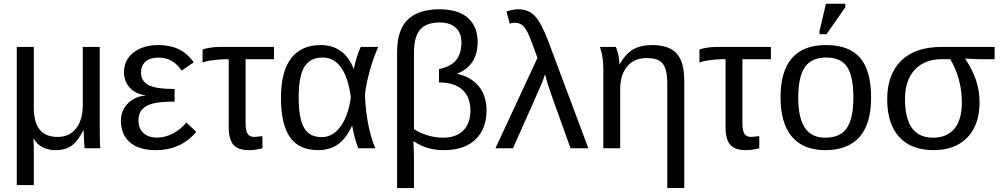

<svg xmlns="http://www.w3.org/2000/svg" viewBox="-20 -773 5221 1001"><path d="M420.9 0H502.9C501 -13.7 500 -51.6 500 -113.8V-528.3H411.6V-227.1C411.6 -174.3 400 -133.1 376.7 -103.5C353.4 -73.9 321.6 -59.1 281.2 -59.1C238.9 -59.1 207.5 -71.8 187 -97.2C166.5 -122.6 156.2 -161.5 156.2 -213.9V-528.3H67.4V191.9H156.2V9.8C156.2 -16 155.6 -35.8 154.3 -49.8H156.2C166.7 -30.9 181.6 -16.3 201.2 -5.9C220.7 4.6 243.8 9.8 270.5 9.8C303.4 9.8 330.6 2.3 352.3 -12.7C373.9 -27.7 394.5 -54.4 414.1 -92.8H416C416.3 -80.1 417.1 -62.4 418.2 -39.8C419.4 -17.2 420.2 -3.9 420.9 0Z M798.8 -55.7C768.9 -55.7 745.2 -63.6 727.8 -79.3C710.4 -95.1 701.7 -117.2 701.7 -145.5C701.7 -169.9 708.3 -189.1 721.4 -203.1C734.6 -217.1 753.6 -227.3 778.3 -233.6C803.1 -240 840.3 -243.2 890.1 -243.2V-309.1C824.4 -309.1 778.8 -316 753.4 -329.8C728 -343.7 715.3 -365.4 715.3 -395C715.3 -419.1 723.1 -438.1 738.8 -451.9C754.4 -465.7 777 -472.7 806.6 -472.7C857.1 -472.7 897.3 -450 927.2 -404.8L989.7 -447.8C949.1 -508 887.9 -538.1 806.2 -538.1C752.4 -538.1 709.1 -525.1 676 -499.3C643 -473.4 626.5 -439.3 626.5 -397C626.5 -364.7 636.6 -337.6 657 -315.4C677.3 -293.3 704.8 -280.3 739.3 -276.4V-275.4C701.8 -271.8 671 -258 646.7 -233.9C622.5 -209.8 610.4 -179.9 610.4 -144C610.4 -95.5 626.1 -57.8 657.5 -30.8C688.9 -3.7 734 9.8 793 9.8C835.9 9.8 875.2 1.8 910.6 -14.2C946.1 -30.1 976.9 -53.9 1002.9 -85.4L951.7 -134.3C932.5 -110.8 909.3 -91.9 882.1 -77.4C854.9 -62.9 827.1 -55.7 798.8 -55.7Z M1159.2 -464.4H1172.4V-110.8C1172.4 -67.2 1180.7 -36.2 1197.3 -17.8C1213.9 0.6 1240.9 9.8 1278.3 9.8C1299.8 9.8 1323.1 6.5 1348.1 0V-63L1306.2 -59.1C1289.2 -59.1 1277.3 -64.7 1270.5 -75.9C1263.7 -87.2 1260.3 -105.1 1260.3 -129.9V-464.4H1408.7V-528.3H1125.5C1108.6 -528.3 1091.4 -526.9 1074 -524.2C1056.6 -521.4 1043.9 -518.1 1036.1 -514.2V-446.3C1044.6 -451.2 1061.8 -455.4 1087.9 -459C1113.9 -462.6 1137.7 -464.4 1159.2 -464.4Z M1814.5 -115.7H1816.4C1818 -105 1821.7 -88 1827.4 -64.7C1833.1 -41.4 1839.8 -19.9 1847.7 0H1937C1921.7 -33.5 1909.3 -75.4 1899.7 -125.5C1890.1 -175.6 1884.4 -226.7 1882.8 -278.8C1885.4 -310.7 1893.6 -351.6 1907.2 -401.6C1920.9 -451.6 1935.9 -493.8 1952.1 -528.3H1860.4C1844.1 -490.6 1832.2 -452.3 1824.7 -413.6H1823.7C1809.1 -453 1787.2 -483.6 1758.1 -505.4C1728.9 -527.2 1693.8 -538.1 1652.8 -538.1C1584.8 -538.1 1533.1 -515.1 1497.8 -469.2C1462.5 -423.3 1444.8 -354.2 1444.8 -261.7C1444.8 -170.6 1460.5 -102.5 1491.9 -57.6C1523.4 -12.7 1572.4 9.8 1639.2 9.8C1678.5 9.8 1712.5 -0.1 1741 -19.8C1769.4 -39.5 1793.9 -71.5 1814.5 -115.7ZM1537.1 -264.6C1537.1 -338.2 1547 -391.4 1566.7 -424.1C1586.3 -456.8 1618.3 -473.1 1662.6 -473.1C1701.3 -473.1 1733.1 -455.9 1757.8 -421.4C1782.6 -386.9 1799.6 -335.3 1809.1 -266.6C1800.6 -202.8 1783 -152.1 1756.1 -114.5C1729.2 -76.9 1696.3 -58.1 1657.2 -58.1C1614.3 -58.1 1583.5 -74.5 1564.9 -107.2C1546.4 -139.9 1537.1 -192.4 1537.1 -264.6Z M2516.6 -197.8C2516.6 -248.9 2502.8 -291 2475.1 -324.2C2447.4 -357.4 2409.5 -378.7 2361.3 -388.2C2433.9 -416.5 2470.2 -471.8 2470.2 -554.2C2470.2 -608.2 2453.2 -650.1 2419.2 -679.9C2385.2 -709.7 2336.1 -724.6 2272 -724.6C2198.4 -724.6 2143.1 -706.7 2106 -670.9C2068.8 -635.1 2050.3 -578.6 2050.3 -501.5V207.5H2138.2V62.5C2138.2 33.9 2137.2 1 2135.3 -36.1H2138.2C2182.1 -5.5 2233.9 9.8 2293.5 9.8C2365.1 9.8 2420.2 -8.7 2458.7 -45.7C2497.3 -82.6 2516.6 -133.3 2516.6 -197.8ZM2138.2 -100.1V-498.5C2138.2 -552.9 2148.7 -592.7 2169.7 -617.9C2190.7 -643.1 2225.1 -655.8 2272.9 -655.8C2308.8 -655.8 2336.5 -646.6 2356.2 -628.4C2375.9 -610.2 2385.7 -585.1 2385.7 -553.2C2385.7 -513.5 2376.5 -482.3 2358.2 -459.7C2339.8 -437.1 2309.9 -421.4 2268.6 -412.6V-343.3C2321.6 -343.3 2362.2 -330.6 2390.4 -305.2C2418.5 -279.8 2432.6 -243.5 2432.6 -196.3C2432.6 -152.3 2420.2 -117.8 2395.5 -92.8C2370.8 -67.7 2335.4 -55.2 2289.6 -55.2C2263.2 -55.2 2236.6 -59.2 2209.7 -67.1C2182.9 -75.1 2159 -86.1 2138.2 -100.1Z M2782.2 -471.2 2563 0H2654.3C2747.1 -207.7 2797 -320.2 2804 -337.6C2811 -355.1 2816.9 -371.3 2821.8 -386.2C2829.6 -353 2840.2 -318.2 2853.5 -281.7L2954.6 0H3047.4L2838.9 -557.1C2814.5 -621.3 2791.2 -665.2 2769 -689C2746.9 -712.7 2718.4 -724.6 2683.6 -724.6C2663.4 -724.6 2642.4 -720.7 2620.6 -712.9L2637.7 -649.4C2644.2 -652.7 2652.2 -654.3 2661.6 -654.3C2674.3 -654.3 2685.1 -652 2693.8 -647.5C2702.6 -642.9 2710.5 -635.8 2717.5 -626.2C2724.5 -616.6 2731.5 -603.7 2738.5 -587.4C2745.5 -571.1 2760.1 -532.4 2782.2 -471.2Z M3459 207H3547.4V-352.1C3547.4 -418.5 3533.9 -466.1 3507.1 -494.9C3480.2 -523.7 3437.8 -538.1 3379.9 -538.1C3340.5 -538.1 3307.5 -530.5 3281 -515.4C3254.5 -500.2 3231.1 -474.4 3210.9 -438H3209.5C3209.5 -451.3 3207.8 -466.6 3204.3 -483.6C3200.9 -500.7 3196.5 -515.6 3190.9 -528.3H3107.9C3119.6 -493.2 3125.5 -455.6 3125.5 -415.5V0H3213.4V-306.2C3213.4 -357.6 3225.6 -397.8 3250 -426.8C3274.4 -455.7 3307.8 -470.2 3350.1 -470.2C3379.1 -470.2 3401 -466 3416 -457.5C3431 -449.1 3441.9 -435.2 3448.7 -416C3455.6 -396.8 3459 -369.8 3459 -335Z M3749.5 -464.4H3762.7V-110.8C3762.7 -67.2 3771 -36.2 3787.6 -17.8C3804.2 0.6 3831.2 9.8 3868.7 9.8C3890.1 9.8 3913.4 6.5 3938.5 0V-63L3896.5 -59.1C3879.6 -59.1 3867.7 -64.7 3860.8 -75.9C3854 -87.2 3850.6 -105.1 3850.6 -129.9V-464.4H3999V-528.3H3715.8C3698.9 -528.3 3681.7 -526.9 3664.3 -524.2C3646.9 -521.4 3634.3 -518.1 3626.5 -514.2V-446.3C3634.9 -451.2 3652.2 -455.4 3678.2 -459C3704.3 -462.6 3728 -464.4 3749.5 -464.4Z M4521.5 -264.6C4521.5 -358.1 4502.4 -427 4464.4 -471.4C4426.3 -515.9 4366.9 -538.1 4286.1 -538.1C4128.3 -538.1 4049.3 -446.9 4049.3 -264.6C4049.3 -175.8 4069 -107.8 4108.4 -60.8C4147.8 -13.8 4206.1 9.8 4283.2 9.8C4360.7 9.8 4419.8 -12.9 4460.4 -58.1C4501.1 -103.4 4521.5 -172.2 4521.5 -264.6ZM4429.2 -264.6C4429.2 -192.7 4417.9 -139.8 4395.3 -106C4372.6 -72.1 4335 -55.2 4282.2 -55.2C4233.7 -55.2 4198.2 -72.7 4175.5 -107.7C4152.9 -142.7 4141.6 -195 4141.6 -264.6C4141.6 -336.3 4153.1 -388.9 4176 -422.6C4199 -456.3 4236.2 -473.1 4287.6 -473.1C4338.7 -473.1 4375.1 -456.6 4396.7 -423.6C4418.4 -390.5 4429.2 -337.6 4429.2 -264.6ZM4252.4 -594.7H4289.1L4387.2 -735.4V-753.4H4286.1L4252.4 -610.8Z M5086.9 -239.7C5086.9 -278.5 5081.1 -315.9 5069.6 -352.1C5058 -388.2 5039.1 -425.9 5012.7 -465.3V-467.3L5085 -464.4H5165.5V-528.3H4887.7C4797.2 -528.3 4727.5 -504.5 4678.7 -456.8C4629.9 -409.1 4605.5 -342.1 4605.5 -255.9C4605.5 -170.2 4626.3 -104.6 4668 -58.8C4709.6 -13.1 4769.5 9.8 4847.7 9.8C4922.2 9.8 4980.7 -12.2 5023.2 -56.2C5065.7 -100.1 5086.9 -161.3 5086.9 -239.7ZM4994.6 -238.3C4994.6 -179 4981.8 -133.7 4956.1 -102.3C4930.3 -70.9 4892.9 -55.2 4843.8 -55.2C4746.7 -55.2 4698.2 -122.4 4698.2 -256.8C4698.2 -322.3 4715.3 -373.2 4749.5 -409.7C4783.7 -446.1 4830.7 -464.4 4890.6 -464.4H4934.1C4974.4 -396.6 4994.6 -321.3 4994.6 -238.3Z"/></svg>

Font: Arimo
Style: Regular
Weight: 400
Designer: Steve Matteson
Foundry: Monotype Imaging Inc.
Version: Version 1.32